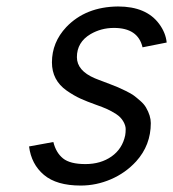

<svg xmlns="http://www.w3.org/2000/svg" viewBox="-20 -556 532 590"><path d="M184.6 -277.8Q139.6 -309.6 139.6 -364.3Q139.6 -425.8 183.6 -472.7Q243.2 -535.2 342.8 -536.1Q429.7 -536.1 469.2 -482.4Q489.3 -455.1 492.2 -425.3L418 -410.6Q404.3 -470.2 330.1 -470.2Q291 -470.2 258.3 -451.2Q216.3 -426.3 216.3 -380.4Q216.3 -338.9 271.5 -315.4Q274.9 -314 284.4 -310.3Q293.9 -306.6 296.6 -305.7Q299.3 -304.7 317.1 -297.9Q335 -291 342.5 -287.8Q350.1 -284.7 366.5 -276.6Q382.8 -268.6 390.9 -262.7Q398.9 -256.8 410.9 -246.3Q422.9 -235.8 428.7 -225.6Q443.4 -200.2 443.4 -177.7Q443.4 -109.9 398.4 -60.1Q365.7 -24.4 320.8 -5.1Q275.9 14.2 228 14.2Q153.8 14.2 115 -18.6Q76.2 -51.3 69.3 -106L144 -119.6Q151.9 -86.9 173.6 -69.3Q195.3 -51.8 242.4 -51.8Q289.6 -51.8 322.8 -75.2Q356 -98.6 364.7 -140.1Q366.2 -148.4 366.2 -159.4Q366.2 -170.4 358.6 -183.3Q351.1 -196.3 336.7 -205.6Q322.3 -214.8 309.3 -220.7Q296.4 -226.6 272.2 -235.1Q248 -243.7 227.5 -252.9Q207 -262.2 184.6 -277.8Z"/></svg>

Font: Tuffy
Style: Italic
Weight: 400
Italic angle: -12°
Designer: Thatcher Ulrich, Karoly Barta and Michael Everson
Version: Version 001.271